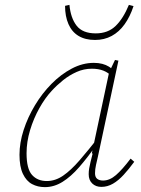

<svg xmlns="http://www.w3.org/2000/svg" viewBox="-20 -756 578 788"><path d="M164 12Q135 12 111.5 -0.5Q88 -13 74 -42.5Q60 -72 60 -121Q60 -170 77 -222.5Q94 -275 123.5 -324Q153 -373 191.5 -412Q230 -451 274.5 -474.5Q319 -498 365 -498Q384 -498 399.5 -494Q415 -490 427 -482.5Q439 -475 447 -464L443 -439Q425 -458 404.5 -466Q384 -474 357 -474Q324 -474 294 -460.5Q264 -447 238.5 -426.5Q213 -406 192 -383Q165 -354 141.5 -312Q118 -270 103.5 -222Q89 -174 89 -127Q89 -63 111.5 -38Q134 -13 172 -13Q207 -13 239 -35Q271 -57 306.5 -98Q342 -139 386 -195L389 -159H374Q339 -109 305 -70Q271 -31 236.5 -9.5Q202 12 164 12ZM396 11Q373 11 358.5 -3Q344 -17 344 -41Q344 -53 346 -65Q348 -77 351.5 -91Q355 -105 360 -125L357 -127L429 -465L431 -466L452 -510L466 -507L382 -114Q378 -97 374 -79Q370 -61 370 -45Q370 -29 379 -22Q388 -15 403 -15Q430 -15 456 -37.5Q482 -60 516 -105L531 -92Q509 -62 487.5 -38.5Q466 -15 443.5 -2Q421 11 396 11ZM370 -592Q330 -592 302.5 -608.5Q275 -625 261 -657Q247 -689 247 -732L265 -736Q270 -682 294.5 -650.5Q319 -619 373 -619Q423 -619 454.5 -649.5Q486 -680 509 -736L528 -731Q514 -688 491.5 -656.5Q469 -625 438.5 -608.5Q408 -592 370 -592Z"/></svg>

Font: Source Serif 4 ExtraLight
Style: Italic
Weight: 250
Italic angle: -12°
Designer: Frank Grießhammer
Foundry: Adobe Systems Incorporated
Version: Version 4.004;hotconv 1.0.116;makeotfexe 2.5.65601